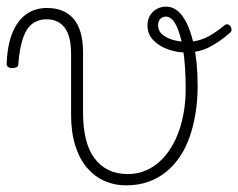

<svg xmlns="http://www.w3.org/2000/svg" viewBox="-76 -539 717 578"><path d="M303 19Q268 19 238 5.5Q208 -8 185.5 -34.5Q163 -61 150.5 -101Q138 -141 138 -193V-376Q138 -431 118.5 -456Q99 -481 64 -481Q40 -481 22 -468Q4 -455 -6.5 -425Q-17 -395 -21 -345Q-21 -340 -25.5 -337Q-30 -334 -40 -334Q-47 -334 -51.5 -337.5Q-56 -341 -56 -346Q-54 -403 -38.5 -440.5Q-23 -478 3.5 -496.5Q30 -515 66 -515Q91 -515 111 -507Q131 -499 145 -483Q159 -467 166.5 -441.5Q174 -416 174 -381V-200Q174 -155 182.5 -120.5Q191 -86 208.5 -62.5Q226 -39 251 -27Q276 -15 309 -15Q333 -15 354.5 -22.5Q376 -30 395.5 -45Q415 -60 431 -82.5Q447 -105 458.5 -133.5Q470 -162 476.5 -197Q483 -232 483 -273Q483 -339 475.5 -387.5Q468 -436 454.5 -462.5Q441 -489 424 -489Q413 -489 406.5 -482Q400 -475 400 -464Q400 -445 414 -434Q428 -423 448 -418Q468 -413 485 -413Q515 -413 540.5 -424Q566 -435 600 -463Q605 -467 610 -465.5Q615 -464 618 -459.5Q621 -455 621 -449.5Q621 -444 616 -440Q589 -416 557 -398.5Q525 -381 483 -381Q456 -381 429.5 -390.5Q403 -400 385.5 -418Q368 -436 368 -463Q368 -479 375 -491.5Q382 -504 395 -511.5Q408 -519 424 -519Q453 -519 474 -489.5Q495 -460 507 -406Q519 -352 519 -280Q519 -239 513 -200.5Q507 -162 495.5 -128.5Q484 -95 466 -68Q448 -41 424 -21.5Q400 -2 370 8.5Q340 19 303 19Z"/></svg>

Font: Playwrite BE WAL Thin
Style: Regular
Weight: 250
Version: Version 1.002